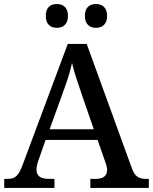

<svg xmlns="http://www.w3.org/2000/svg" viewBox="-20 -932 758 952"><path d="M456 -794C485 -794 511 -810 511 -853C511 -897 485 -912 456 -912C426 -912 401 -897 401 -853C401 -810 426 -794 456 -794ZM262 -794C291 -794 317 -810 317 -853C317 -897 291 -912 262 -912C232 -912 207 -897 207 -853C207 -810 232 -794 262 -794ZM1 0H250V-45H222C181 -45 161 -60 161 -91C161 -104 165 -122 171 -138L206 -238H464L502 -129C507 -115 511 -103 511 -90C511 -59 491 -45 454 -45H428V0H718V-45H706C667 -45 648 -57 633 -100L410 -714H316L95 -122C72 -59 56 -45 18 -45H1ZM226 -291 293 -476C314 -534 327 -573 337 -620C348 -573 365 -524 384 -468L445 -291Z"/></svg>

Font: Noto Serif Malayalam Medium
Style: Regular
Weight: 500
Designer: Indian type Foundry, Jelle Bosma, Monotype Design Team
Foundry: Monotype Imaging Inc.
Version: Version 2.104